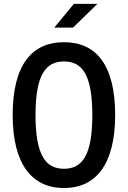

<svg xmlns="http://www.w3.org/2000/svg" viewBox="-20 -960 660 992"><path d="M575 -365.5C575 -627.5 474.5 -742 310.5 -742C146.5 -742 45.5 -627.5 45.5 -365.5C45.5 -110 146.5 11.5 310.5 11.5C474.5 11.5 575 -110 575 -365.5ZM457 -365.5C457 -159.5 406 -88 310.5 -88C215 -88 163.5 -159.5 163.5 -365.5C163.5 -571.5 215 -642.5 310.5 -642.5C406 -642.5 457 -571.5 457 -365.5ZM260.5 -817.5 361.5 -940H483L357.5 -817.5Z"/></svg>

Font: Monaspace Neon Medium
Style: Regular
Weight: 500
Designer: Riley Cran & the Lettermatic Team
Foundry: Lettermatic
Version: Version 1.200 (Monaspace Neon)